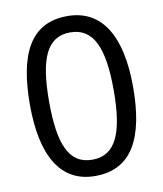

<svg xmlns="http://www.w3.org/2000/svg" viewBox="-83 -792 737 869"><g transform="rotate(-10 286.0 -357.5)"><path d="M523 -358C523 -590 445 -725 285 -725C114 -725 49 -589 49 -358C49 -127 124 10 285 10C456 10 523 -127 523 -358ZM137 -358C137 -553 177 -650 285 -650C392 -650 434 -553 434 -358C434 -161 392 -65 285 -65C177 -65 137 -162 137 -358Z"/></g></svg>

Font: Noto Sans Mro
Style: Regular
Weight: 400
Designer: Monotype Design Team
Foundry: Monotype Imaging Inc.
Version: Version 2.001